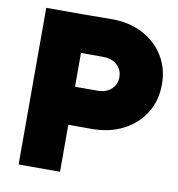

<svg xmlns="http://www.w3.org/2000/svg" viewBox="-79 -773 784 845"><g transform="rotate(10 312.5 -350.5)"><path d="M219 -210V-380H345Q383 -380 406.5 -401Q430 -422 430 -456Q430 -478 419 -495Q408 -512 389 -521.5Q370 -531 345 -531H219V-700L350 -701Q429 -702 490 -670.5Q551 -639 585.5 -583.5Q620 -528 620 -456Q620 -384 585.5 -328.5Q551 -273 490 -241.5Q429 -210 350 -210ZM60 0V-700H245V0Z"/></g></svg>

Font: Figtree Light Black
Style: Regular
Weight: 900
Version: Version 2.000